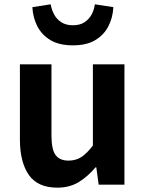

<svg xmlns="http://www.w3.org/2000/svg" viewBox="-20 -859 677 893"><path d="M246.4 13.8Q155.3 13.8 113.9 -45.8Q72.6 -105.3 72.6 -210.6V-559.8H219.4V-228.7Q219.4 -164.3 238.3 -138.2Q257.3 -112 298.6 -112Q332.7 -112 358.4 -128.6Q384.1 -145.2 412 -182.1V-559.8H558.8V0H438.9L427.9 -80.6H424.3Q388.2 -37.8 346 -12Q303.8 13.8 246.4 13.8ZM319 -648.1Q255.2 -648.1 214.6 -672.5Q173.9 -696.9 153.5 -737.2Q133.1 -777.4 130.5 -825.7L215.8 -839Q220.1 -813.3 232.1 -791.2Q244 -769.2 265.7 -755.3Q287.3 -741.5 319 -741.5Q351.4 -741.5 372.7 -755.3Q393.9 -769.2 405.9 -791.2Q417.9 -813.3 421.1 -839L507.3 -825.7Q504.8 -777.4 484.3 -737.2Q463.8 -696.9 423.3 -672.5Q382.8 -648.1 319 -648.1Z"/></svg>

Font: Noto Sans TC
Style: Regular
Weight: 100
Designer: Ryoko NISHIZUKA 西塚涼子 (kana, bopomofo & ideographs); Paul D. Hunt (Latin, Greek & Cyrillic); Sandoll Communications 산돌커뮤니
Foundry: Adobe
Version: Version 2.004;hotconv 1.0.118;makeotfexe 2.5.65603